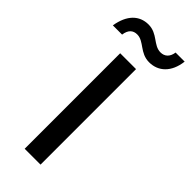

<svg xmlns="http://www.w3.org/2000/svg" viewBox="-259 -746 779 779"><g transform="rotate(45 131.0 -356.0)"><path d="M29 -607C33 -638 49 -651 72 -651C112 -651 132 -605 186 -605C238 -605 278 -641 286 -709H234C230 -680 213 -666 190 -666C149 -666 129 -712 76 -712C24 -712 -13 -676 -24 -607ZM77 0H168V-548H77Z"/></g></svg>

Font: Matrixport Regular
Style: Regular
Weight: 400
Designer: Ninad Kale (Devanagari), Jonny Pinhorn (Latin)
Foundry: Indian Type Foundry
Version: Version 3.200;PS 1.000;hotconv 16.6.54;makeotf.lib2.5.65590